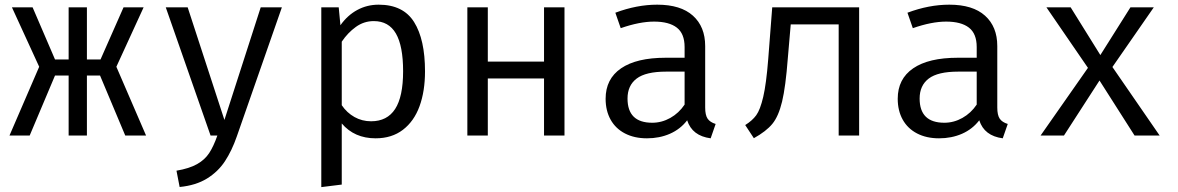

<svg xmlns="http://www.w3.org/2000/svg" viewBox="-20 -571 4963 809"><path d="M346.2 0H269.2V-252.8H211.8L105.1 0H20L145.1 -289.7L30.3 -540H117.4L211.8 -320.5H269.2V-540H346.2V-320.5H403.6L500.5 -540H585.1L470.3 -289.7L595.4 0H507.7L401.5 -252.8H346.2Z M977.9 3.6Q956.9 64.1 927.9 108.2Q899 152.3 852.1 181.3Q805.1 210.3 736.9 216.9L723.6 148.2Q777.9 139 810.5 120.5Q843.1 102.1 861.5 73.8Q880 45.6 895.9 0H867.2L678.5 -540H770.8L925.6 -65.6L1078.5 -540H1167.7Z M1770.8 -270.3Q1770.8 -186.7 1747.7 -123.3Q1724.6 -60 1677.7 -24.1Q1630.8 11.8 1562.6 11.8Q1473.3 11.8 1420 -50.8V206.7L1333.8 217.4V-540H1407.2L1414.4 -464.6Q1444.1 -506.7 1485.4 -529Q1526.7 -551.3 1575.4 -551.3Q1679 -551.3 1724.9 -477.9Q1770.8 -404.6 1770.8 -270.3ZM1420 -395.4V-127.7Q1441.5 -95.9 1473.6 -77.9Q1505.6 -60 1543.6 -60Q1611.3 -60 1644.9 -111.8Q1678.5 -163.6 1678.5 -270.8Q1678.5 -377.4 1648.2 -429.7Q1617.9 -482.1 1554.9 -482.1Q1513.3 -482.1 1479.2 -457.4Q1445.1 -432.8 1420 -395.4Z M2358.5 0H2272.3V-240.5H2035.4V0H1949.2V-540H2035.4V-311.3H2272.3V-540H2358.5Z M2951.3 -117.9Q2951.3 -86.2 2961.5 -71Q2971.8 -55.9 2995.4 -48.7L2974.4 11.8Q2896.4 1.5 2875.4 -64.1Q2846.7 -26.7 2802.8 -7.4Q2759 11.8 2706.2 11.8Q2652.8 11.8 2613.3 -8.7Q2573.8 -29.2 2552.8 -66.9Q2531.8 -104.6 2531.8 -154.9Q2531.8 -238.5 2596.9 -283.1Q2662.1 -327.7 2785.1 -327.7H2864.6V-372.8Q2864.6 -429.2 2831.8 -454.6Q2799 -480 2735.9 -480Q2674.9 -480 2595.4 -452.3L2572.8 -517.4Q2663.1 -551.3 2749.2 -551.3Q2848.2 -551.3 2899.7 -504.9Q2951.3 -458.5 2951.3 -376.9ZM2864.6 -130.3V-269.2H2786.7Q2701 -269.2 2662.6 -240Q2624.1 -210.8 2624.1 -155.9Q2624.1 -53.8 2728.2 -53.8Q2768.2 -53.8 2804.4 -74.1Q2840.5 -94.4 2864.6 -130.3Z M3600 -540V0H3513.8V-468.2H3311.8L3299.5 -325.6Q3290.3 -205.1 3275.4 -143.1Q3260.5 -81 3234.4 -49.2Q3208.2 -17.4 3156.4 11.3L3120 -44.1Q3149.7 -62.6 3166.4 -85.4Q3183.1 -108.2 3195.9 -162.8Q3208.7 -217.4 3216.9 -321.5L3233.8 -540Z M4182.1 -117.9Q4182.1 -86.2 4192.3 -71Q4202.6 -55.9 4226.2 -48.7L4205.1 11.8Q4127.2 1.5 4106.2 -64.1Q4077.4 -26.7 4033.6 -7.4Q3989.7 11.8 3936.9 11.8Q3883.6 11.8 3844.1 -8.7Q3804.6 -29.2 3783.6 -66.9Q3762.6 -104.6 3762.6 -154.9Q3762.6 -238.5 3827.7 -283.1Q3892.8 -327.7 4015.9 -327.7H4095.4V-372.8Q4095.4 -429.2 4062.6 -454.6Q4029.7 -480 3966.7 -480Q3905.6 -480 3826.2 -452.3L3803.6 -517.4Q3893.8 -551.3 3980 -551.3Q4079 -551.3 4130.5 -504.9Q4182.1 -458.5 4182.1 -376.9ZM4095.4 -130.3V-269.2H4017.4Q3931.8 -269.2 3893.3 -240Q3854.9 -210.8 3854.9 -155.9Q3854.9 -53.8 3959 -53.8Q3999 -53.8 4035.1 -74.1Q4071.3 -94.4 4095.4 -130.3Z M4612.8 -231.8 4463.1 0H4364.6L4564.1 -285.1L4389.2 -540H4491.3L4616.4 -339L4743.1 -540H4841.5L4667.2 -288.7L4866.2 0H4760.5Z"/></svg>

Font: Fira Code
Style: Regular
Weight: 400
Designer: Carrois Corporate, Edenspiekermann AG, Nikita Prokopov
Foundry: Carrois Corporate, Edenspiekermann AG, Nikita Prokopov
Version: Version 5.002